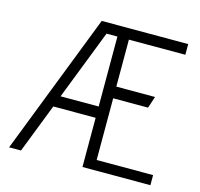

<svg xmlns="http://www.w3.org/2000/svg" viewBox="-102 -810 957 920"><g transform="rotate(15 376.0 -350.0)"><path d="M384 0H721V-50H441V-356H614L633 -414H441V-647H721V-700H292L20 0H79L174 -244H384ZM195 -300 330 -647H384V-300Z"/></g></svg>

Font: Advent Pro
Style: Regular
Weight: 400
Designer: VivaRado, Andreas Kalpakidis
Foundry: VivaRado, Andreas Kalpakidis
Version: Version 3.000